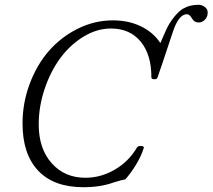

<svg xmlns="http://www.w3.org/2000/svg" viewBox="-20 -760 879 794"><path d="M325.2 14.2Q202.1 14.2 137.7 -54.4Q73.2 -123 73.2 -249Q73.2 -334.5 102.8 -413.3Q132.3 -492.2 182.4 -549.6Q232.4 -606.9 301.8 -641.4Q371.1 -675.8 446.8 -675.8Q511.7 -675.8 562.7 -651.1Q613.8 -626.5 643.1 -582L667 -636.2Q679.7 -664.6 700.4 -690.2Q721.2 -715.8 738.8 -725.1Q765.1 -740.2 801.8 -740.2Q815.4 -740.2 827.1 -731.2Q838.9 -722.2 838.9 -708Q838.9 -689.9 827.4 -678.5Q815.9 -667 801.8 -667Q782.7 -667 773.9 -684.1Q763.7 -701.2 752.9 -701.2Q718.3 -701.2 693.8 -625Q641.1 -466.3 630.9 -438Q627.9 -431.6 616.9 -432.4Q606 -433.1 606 -439.9Q606.4 -533.7 561.8 -587.9Q517.1 -642.1 439 -642.1Q380.4 -642.1 325 -608.2Q269.5 -574.2 229.2 -519.5Q189 -464.8 164.6 -392.3Q140.1 -319.8 140.1 -245.1Q140.1 -145.5 193.6 -85.2Q247.1 -24.9 333 -24.9Q397.9 -24.9 455.8 -59.1Q513.7 -93.3 546.9 -150.9Q551.3 -157.2 564.9 -156.2Q575.7 -155.3 574.7 -148.9Q574.7 -147.9 574.2 -147Q563.5 -113.3 542 -78.1Q520.5 -43 498 -18.1Q484.4 -16.1 451.2 -5.9Q396.5 14.2 325.2 14.2Z"/></svg>

Font: Junicode SmCond Light
Style: Italic
Weight: 300
Width: 4
Italic angle: -11°
Designer: Peter S. Baker
Version: Version 2.206